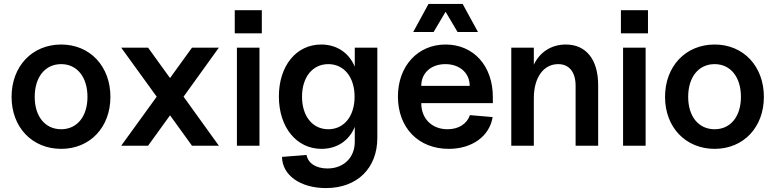

<svg xmlns="http://www.w3.org/2000/svg" viewBox="-20 -743 3954 979"><path d="M292 16C439 16 543 -94 543 -249C543 -405 439 -516 292 -516C144 -516 39 -405 39 -249C39 -94 144 16 292 16ZM292 -84C210 -84 157 -149 157 -249C157 -350 210 -416 292 -416C373 -416 426 -350 426 -249C426 -149 373 -84 292 -84Z M959 0H1096L916 -250L1096 -500H959L847 -345L735 -500H598L779 -250L598 0H735L847 -155Z M1188 0H1303V-500H1188ZM1177 -573H1315V-691H1177Z M1642 216C1801 216 1904 115 1904 -40V-500H1789V-403C1760 -473 1698 -516 1618 -516C1490 -516 1402 -407 1402 -251C1402 -94 1492 16 1619 16C1699 16 1760 -26 1789 -96V-20C1789 61 1732 116 1650 116C1592 116 1551 90 1543 47L1418 57C1419 150 1511 216 1642 216ZM1654 -84C1574 -84 1520 -150 1520 -250C1520 -350 1574 -416 1654 -416C1734 -416 1788 -350 1788 -250C1788 -150 1734 -84 1654 -84Z M2268 16C2387 16 2476 -48 2492 -146L2376 -156C2361 -111 2318 -84 2262 -84C2182 -84 2128 -138 2128 -217H2493V-248C2493 -407 2395 -516 2252 -516C2110 -516 2009 -406 2009 -251C2009 -91 2114 16 2268 16ZM2375 -305H2128C2128 -371 2178 -416 2251 -416C2324 -416 2375 -371 2375 -305ZM2087 -580H2191L2252 -683L2313 -580H2417L2339 -723H2165Z M2915 -305V0H3030V-309C3030 -439 2969 -516 2865 -516C2791 -516 2732 -477 2702 -413V-500H2587V0H2702V-243C2702 -347 2751 -416 2826 -416C2882 -416 2915 -376 2915 -305Z M3157 0H3272V-500H3157ZM3146 -573H3284V-691H3146Z M3624 16C3771 16 3875 -94 3875 -249C3875 -405 3771 -516 3624 -516C3476 -516 3371 -405 3371 -249C3371 -94 3476 16 3624 16ZM3624 -84C3542 -84 3489 -149 3489 -249C3489 -350 3542 -416 3624 -416C3705 -416 3758 -350 3758 -249C3758 -149 3705 -84 3624 -84Z"/></svg>

Font: Uncut Sans Semibold
Style: Regular
Weight: 600
Designer: Kasper Nordkvist
Foundry: UNCUT.wtf
Version: Version 1.304;Glyphs 3.2 (3246)